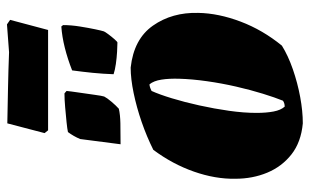

<svg xmlns="http://www.w3.org/2000/svg" viewBox="-189 -688 889 551"><g transform="rotate(-90 255.5 -412.5)"><path d="M177 12Q123 7 88 -20.5Q53 -48 35.5 -90Q18 -132 18 -182Q17 -239 38.5 -300.5Q60 -362 101 -417Q139 -436 181 -450.5Q223 -465 264 -473.5Q305 -482 337 -482Q419 -473 457.5 -418Q496 -363 494 -288Q493 -230 469 -166.5Q445 -103 400 -48Q371 -30 332 -16.5Q293 -3 252.5 4.5Q212 12 177 12ZM225 -40Q235 -40 242 -45Q251 -67 262 -102.5Q273 -138 282.5 -179.5Q292 -221 298 -263.5Q304 -306 305 -342Q306 -371 302.5 -393.5Q299 -416 289 -428Q282 -428 270 -422Q260 -400 249 -364Q238 -328 228.5 -285Q219 -242 213 -199.5Q207 -157 207 -121Q207 -93 211 -72Q215 -51 225 -40ZM318 -531Q319 -561 322 -591Q325 -621 329 -650Q362 -663 394 -671Q426 -679 455 -681L459 -676Q459 -653 455 -628Q451 -603 447 -584Q443 -565 441 -559Q440 -556 433 -546.5Q426 -537 418.5 -528.5Q411 -520 409 -520Q400 -520 382.5 -521Q365 -522 347.5 -524.5Q330 -527 318 -531ZM117 -511 132 -627Q140 -646 152 -662Q161 -664 180.5 -666Q200 -668 223 -670Q246 -672 263 -672L270 -666Q269 -655 265.5 -631.5Q262 -608 259 -586Q256 -564 254 -558Q250 -550 239 -537Q228 -524 219 -516Q202 -512 177 -511.5Q152 -511 117 -511ZM157 -719 149 -729 177 -836Q228 -835 279 -834Q330 -833 381 -831L461 -837L474 -828L445 -719Z"/></g></svg>

Font: Labrada Black
Style: Italic
Weight: 900
Italic angle: -7°
Designer: Mercedes Jáuregui
Foundry: Omnibus-Type Team
Version: Version 1.000; ttfautohint (v1.8.4.7-5d5b)